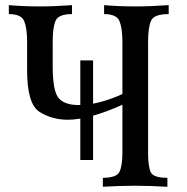

<svg xmlns="http://www.w3.org/2000/svg" viewBox="-20 -713 715 733"><path d="M619.1 0Q548.3 -3.9 496.6 -3.9Q437 -3.9 372.6 0V-34.2Q425.3 -34.2 436.3 -57.4Q447.3 -80.6 447.3 -130.9V-313Q319.3 -255.9 238.8 -255.9Q178.2 -255.9 130.9 -285.9Q83.5 -315.9 83.5 -444.3V-553.2Q83.5 -605 72.5 -632.1Q61.5 -659.2 13.7 -659.2V-693.4Q68.4 -688.5 132.8 -688.5Q189.5 -688.5 254.9 -693.4V-659.2Q203.1 -659.2 192.1 -633.5Q181.2 -607.9 181.2 -554.2V-457Q181.6 -362.3 205.1 -337.2Q228.5 -312 279.3 -312Q355.5 -312 447.3 -354V-553.2Q447.3 -605 436.3 -632.1Q425.3 -659.2 377.4 -659.2V-693.4Q432.1 -688.5 496.1 -688.5Q553.7 -688.5 624 -693.4V-659.2Q567.4 -659.2 556.4 -633.5Q545.4 -607.9 545.4 -554.2V-127.9Q545.4 -76.7 555.7 -55.4Q565.9 -34.2 619.1 -34.2ZM335.4 -309.1H286.6V-482.4H335.4ZM335.4 -102.1H286.6V-275.4H335.4Z"/></svg>

Font: Kelvinch
Style: Regular
Weight: 400
Designer: Paul James MIller
Foundry: High-Logic / Made with FontCreator
Version: Version 3.30 September 23, 2016